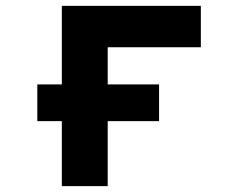

<svg xmlns="http://www.w3.org/2000/svg" viewBox="-20 -633 790 653"><path d="M190.3 -613.1H663.1V-472.3H346.3V0H190.3ZM106.9 -345.9H521V-221H106.9Z"/></svg>

Font: Martian Mono VF sWd Rg
Style: Regular
Weight: 400
Width: 6
Monospace: yes
Designer: Roman Shamin
Foundry: Evil Martians
Version: Version 1.100